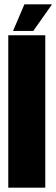

<svg xmlns="http://www.w3.org/2000/svg" viewBox="-20 -862 259 882"><path d="M40 -720H133L219 -842H92ZM18 0H188V-700H18Z"/></svg>

Font: Queering Heavy
Style: Bold
Weight: 900
Designer: Adam Naccarato
Foundry: adamnac
Version: Version 2.000;hotconv 1.0.109;makeotfexe 2.5.65596